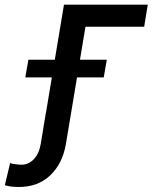

<svg xmlns="http://www.w3.org/2000/svg" viewBox="-149 -565 635 799"><path d="M465.9 -545.5 451 -453.8H206.7L131 0H26.3L117.2 -545.5ZM-43.7 -242.9 -30.9 -316.4H295.5L282.7 -242.9ZM41.9 -95.9H146.7L125.4 33.7Q111.5 115.4 60.5 164.2Q9.6 213.1 -70.3 213.1Q-86.6 213.1 -100 211.6Q-113.3 210.2 -128.9 206L-106.9 113.6Q-99.1 116.8 -83.8 118.6Q-68.5 120.4 -59.3 120.4Q-30.5 120.4 -8.5 97.8Q13.5 75.3 20.6 33.7Z"/></svg>

Font: Inter UI Medium
Style: Italic
Weight: 500
Italic angle: 9.39999°
Designer: Rasmus Andersson
Foundry: rsms
Version: 3.2;8d6f07862